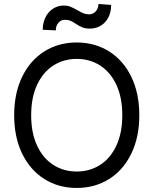

<svg xmlns="http://www.w3.org/2000/svg" viewBox="-20 -929 767 959"><path d="M363.3 9.8Q272.5 9.8 201.7 -34.7Q130.9 -79.1 90.8 -161.4Q50.8 -243.7 50.8 -353.5Q50.8 -463.4 90.8 -545.7Q130.9 -627.9 201.7 -672.4Q272.5 -716.8 363.3 -716.8Q453.6 -716.8 524.7 -672.4Q595.7 -627.9 635.7 -545.7Q675.8 -463.4 675.8 -353.5Q675.8 -243.7 635.7 -161.4Q595.7 -79.1 524.7 -34.7Q453.6 9.8 363.3 9.8ZM363.3 -634.8Q298.3 -634.8 246.8 -602.1Q195.3 -569.3 165.5 -505.9Q135.7 -442.4 135.7 -353.5Q135.7 -264.6 165.5 -201.2Q195.3 -137.7 246.8 -105Q298.3 -72.3 363.3 -72.3Q428.2 -72.3 479.7 -105Q531.2 -137.7 561 -201.2Q590.8 -264.6 590.8 -353.5Q590.8 -442.4 561 -505.9Q531.2 -569.3 479.7 -602.1Q428.2 -634.8 363.3 -634.8ZM298.8 -901.4Q316.9 -901.4 330.6 -896Q344.2 -890.6 365.2 -878.9Q382.3 -868.7 395.8 -863Q409.2 -857.4 424.8 -857.4Q444.8 -857.4 458.3 -872.3Q471.7 -887.2 471.7 -909.2L535.2 -904.3Q535.2 -868.7 521.2 -841.8Q507.3 -814.9 482.9 -800.5Q458.5 -786.1 428.7 -786.1Q406.7 -786.1 391.6 -792.2Q376.5 -798.3 359.4 -809.6Q344.7 -819.8 332.5 -825Q320.3 -830.1 303.7 -830.1Q284.2 -830.1 271.5 -814.9Q258.8 -799.8 258.8 -777.3L193.4 -780.3Q193.4 -814.9 207.3 -842.8Q221.2 -870.6 245.4 -886Q269.5 -901.4 298.8 -901.4Z"/></svg>

Font: Pretendard
Style: Regular
Weight: 400
Designer: Base glyphs from Inter by Rasmus Andersson; Hangeul glyphs from Noto Sans CJK(Source Han Sans) by Jang Soo-young and Kan
Foundry: Kil Hyung-jin
Version: Version 1.309